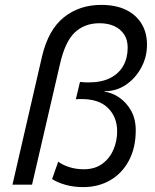

<svg xmlns="http://www.w3.org/2000/svg" viewBox="-20 -755 635 785"><path d="M320 10Q281 10 247.5 0.5Q214 -9 193 -23L218 -94Q235 -81 262.5 -72Q290 -63 323 -63Q368 -63 398.5 -85.5Q429 -108 444 -143.5Q459 -179 459 -218Q459 -276 422 -313Q385 -350 314 -350Q308 -350 302 -350Q296 -350 290 -349L307 -420Q316 -419 325 -418.5Q334 -418 342 -418Q395 -418 430.5 -436Q466 -454 484 -486Q502 -518 502 -560Q502 -593 487 -615Q472 -637 446.5 -648.5Q421 -660 387 -660Q326 -660 286 -622.5Q246 -585 225 -492L111 0H31L152 -525Q178 -634 241.5 -684.5Q305 -735 394 -735Q453 -735 494.5 -715Q536 -695 558.5 -658.5Q581 -622 581 -572Q581 -522 557.5 -478.5Q534 -435 495 -408.5Q456 -382 408 -382V-380Q439 -376 468 -356Q497 -336 516 -302.5Q535 -269 535 -222Q535 -151 507 -98.5Q479 -46 430.5 -18Q382 10 320 10Z"/></svg>

Font: Work Sans
Style: Italic
Weight: 400
Italic angle: -13°
Designer: Wei Huang
Foundry: Wei Huang
Version: Version 2.012